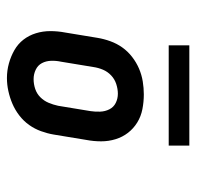

<svg xmlns="http://www.w3.org/2000/svg" viewBox="-26 -716 553 540"><g transform="rotate(-90 250.0 -445.5)"><path d="M255 -317Q234 -317 213.5 -321Q193 -325 176 -335.5Q159 -346 147 -361.5Q135 -377 129 -396.5Q123 -416 123 -437Q123 -458 127 -479L142 -570Q145 -588 151.5 -606Q158 -624 169 -639.5Q180 -655 195.5 -667Q211 -679 228.5 -686.5Q246 -694 264.5 -698Q283 -702 301 -702Q322 -702 342 -696.5Q362 -691 379.5 -681Q397 -671 409 -655.5Q421 -640 427 -620.5Q433 -601 433 -580Q433 -559 429 -538L414 -447Q411 -429 404.5 -411Q398 -393 387 -377.5Q376 -362 360.5 -350Q345 -338 327.5 -330.5Q310 -323 291.5 -320Q273 -317 255 -317ZM257 -390Q270 -390 284 -394.5Q298 -399 308.5 -409Q319 -419 324.5 -432Q330 -445 332 -459L347 -550Q350 -564 349.5 -578Q349 -592 343 -603.5Q337 -615 324.5 -621Q312 -627 298 -627Q284 -627 270.5 -622.5Q257 -618 247 -608Q237 -598 231.5 -585Q226 -572 223 -558L208 -467Q206 -454 206.5 -440Q207 -426 213 -414Q219 -402 231 -396Q243 -390 257 -390ZM111 -189V-247H393V-189Z"/></g></svg>

Font: Iosevka Curly Slab SmBdObl
Style: Regular
Weight: 600
Italic angle: -9°
Monospace: yes
Designer: Belleve Invis
Foundry: Belleve Invis
Version: Version 11.0.0; ttfautohint (v1.8.3)